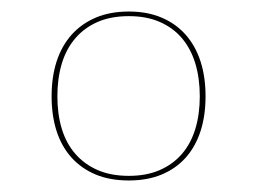

<svg xmlns="http://www.w3.org/2000/svg" viewBox="-20 -726 446 333"><path d="M203.5 -706Q235.5 -706 260.2 -695.5Q285 -685 302 -665.8Q319 -646.5 327.8 -619.5Q336.5 -592.5 336.5 -559Q336.5 -525.5 327.8 -498.5Q319 -471.5 302 -452.5Q285 -433.5 260.2 -423.2Q235.5 -413 203.5 -413Q171 -413 146.2 -423.2Q121.5 -433.5 104.2 -452.5Q87 -471.5 78.2 -498.5Q69.5 -525.5 69.5 -559Q69.5 -592.5 78.2 -619.5Q87 -646.5 104.2 -665.8Q121.5 -685 146.2 -695.5Q171 -706 203.5 -706ZM203.5 -421Q234 -421 257 -431Q280 -441 295.5 -459Q311 -477 318.8 -502.5Q326.5 -528 326.5 -559Q326.5 -590 318.8 -615.8Q311 -641.5 295.5 -659.8Q280 -678 257 -688Q234 -698 203.5 -698Q172.5 -698 149.5 -688Q126.5 -678 110.8 -659.8Q95 -641.5 87.2 -615.8Q79.5 -590 79.5 -559Q79.5 -528 87.2 -502.5Q95 -477 110.8 -459Q126.5 -441 149.5 -431Q172.5 -421 203.5 -421Z"/></svg>

Font: Lato Hairline
Style: Regular
Weight: 100
Designer: Lukasz Dziedzic
Foundry: tyPoland Lukasz Dziedzic
Version: Version 2.007; 2014-02-27